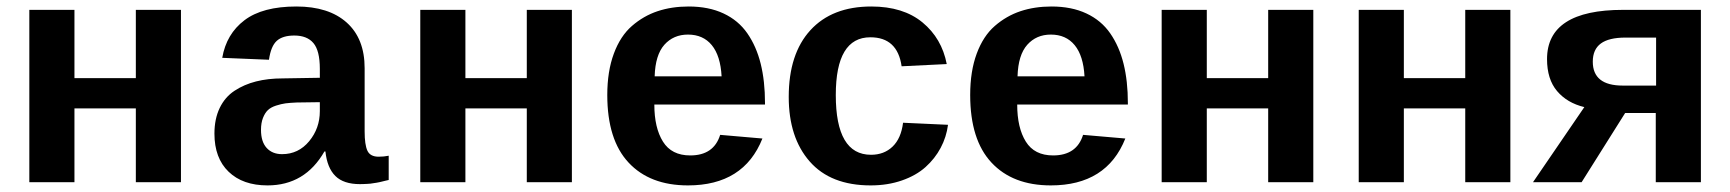

<svg xmlns="http://www.w3.org/2000/svg" viewBox="-20 -558 5297 588"><path d="M69.8 -527.8H208V-318.8H396V-527.8H534.2V0H396V-226.1H208V0H69.8Z M799.3 9.8Q723.6 9.8 680.2 -32Q636.7 -73.7 636.7 -148.9Q636.7 -193.8 652.8 -227.3Q668.9 -260.7 698.2 -280Q727.5 -299.3 764.2 -308.6Q800.8 -317.9 845.7 -317.9L959.5 -319.8V-347.2Q959.5 -402.8 939.9 -426Q920.4 -449.2 881.3 -449.2Q845.7 -449.2 827.6 -432.9Q809.6 -416.5 803.7 -375L660.6 -380.9Q673.3 -454.1 728.8 -496.1Q784.2 -538.1 887.7 -538.1Q986.8 -538.1 1041.7 -489Q1096.7 -439.9 1096.7 -349.1V-155.8Q1096.7 -114.7 1105.2 -96.4Q1113.8 -78.1 1139.6 -78.1Q1155.8 -78.1 1170.4 -81.1V-6.8Q1167.5 -6.3 1159.9 -4.4Q1152.3 -2.4 1150.1 -2Q1147.9 -1.5 1141.6 0Q1135.3 1.5 1132.6 1.7Q1129.9 2 1124.3 2.9Q1118.7 3.9 1114.7 4.4Q1110.8 4.9 1105.2 5.1Q1099.6 5.4 1094.2 5.6Q1088.9 5.9 1082.5 5.9Q1032.2 5.9 1007.1 -19Q981.9 -43.9 976.6 -94.2H973.6Q914.1 9.8 799.3 9.8ZM959.5 -217.8V-245.1L888.7 -244.1Q867.7 -243.2 854.5 -241.5Q841.3 -239.7 825.4 -234.6Q809.6 -229.5 800.5 -220.9Q791.5 -212.4 785.4 -197Q779.3 -181.6 779.3 -160.2Q779.3 -124 796.6 -105Q814 -85.9 843.8 -85.9Q894 -85.9 926.8 -125.5Q959.5 -165 959.5 -217.8Z M1267.1 -527.8H1405.3V-318.8H1593.3V-527.8H1731.4V0H1593.3V-226.1H1405.3V0H1267.1Z M2086.9 9.8Q1970.2 9.8 1905 -60.1Q1839.8 -129.9 1839.8 -267.1Q1839.8 -339.8 1859.9 -393.8Q1879.9 -447.8 1915.3 -478.5Q1950.7 -509.3 1993.9 -523.7Q2037.1 -538.1 2088.9 -538.1Q2150.4 -538.1 2195.8 -516.8Q2241.2 -495.6 2268.8 -455.8Q2296.4 -416 2309.6 -362.8Q2322.8 -309.6 2322.8 -242.2V-237.8H1983.9Q1983.9 -166.5 2010.3 -124.3Q2036.6 -82 2093.8 -82Q2166 -82 2185.5 -145L2314.9 -133.8Q2257.8 9.8 2086.9 9.8ZM2086.9 -452.1Q2042.5 -452.1 2014.6 -420.9Q1986.8 -389.6 1984.9 -324.2H2189.9Q2186.5 -387.2 2159.9 -419.7Q2133.3 -452.1 2086.9 -452.1Z M2646.5 9.8Q2523.9 9.8 2459.7 -63.5Q2395.5 -136.7 2395.5 -261.2Q2395.5 -393.1 2461.9 -465.6Q2528.3 -538.1 2648.4 -538.1Q2746.1 -538.1 2805.2 -489.3Q2864.3 -440.4 2879.4 -361.8L2741.2 -355Q2728.5 -443.8 2645.5 -443.8Q2539.6 -443.8 2539.6 -267.1Q2539.6 -84 2647.5 -84Q2687.5 -84 2713.6 -109.1Q2739.7 -134.3 2745.6 -182.1L2883.3 -175.8Q2878.4 -138.2 2860.8 -105.2Q2843.3 -72.3 2814.5 -46.4Q2785.6 -20.5 2742.2 -5.4Q2698.7 9.8 2646.5 9.8Z M3198.2 9.8Q3081.5 9.8 3016.4 -60.1Q2951.2 -129.9 2951.2 -267.1Q2951.2 -339.8 2971.2 -393.8Q2991.2 -447.8 3026.6 -478.5Q3062 -509.3 3105.2 -523.7Q3148.4 -538.1 3200.2 -538.1Q3261.7 -538.1 3307.1 -516.8Q3352.5 -495.6 3380.1 -455.8Q3407.7 -416 3420.9 -362.8Q3434.1 -309.6 3434.1 -242.2V-237.8H3095.2Q3095.2 -166.5 3121.6 -124.3Q3147.9 -82 3205.1 -82Q3277.3 -82 3296.9 -145L3426.3 -133.8Q3369.1 9.8 3198.2 9.8ZM3198.2 -452.1Q3153.8 -452.1 3126 -420.9Q3098.1 -389.6 3096.2 -324.2H3301.3Q3297.9 -387.2 3271.2 -419.7Q3244.6 -452.1 3198.2 -452.1Z M3537.6 -527.8H3675.8V-318.8H3863.8V-527.8H4002V0H3863.8V-226.1H3675.8V0H3537.6Z M4141.1 -527.8H4279.3V-318.8H4467.3V-527.8H4605.5V0H4467.3V-226.1H4279.3V0H4141.1Z M5050.8 -211.9H4957L4823.7 0H4674.8L4832 -230Q4779.3 -242.7 4748.5 -279.1Q4717.8 -315.4 4717.8 -377Q4717.8 -527.8 4950.7 -527.8H5189V0H5050.8ZM5051.8 -295.9V-442.9H4958Q4907.2 -442.9 4882.6 -424.8Q4857.9 -406.7 4857.9 -369.1Q4857.9 -295.9 4949.7 -295.9Z"/></svg>

Font: Libra Sans Modern
Style: Bold
Weight: 700
Foundry: Stefan Peev, Context Ltd
Version: Version 1.000